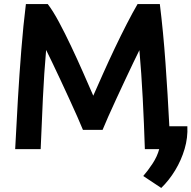

<svg xmlns="http://www.w3.org/2000/svg" viewBox="-20 -725 946 949"><path d="M487 -83Q497 -108 515 -148.5Q533 -189 555 -236.5Q577 -284 599 -331Q621 -378 639.5 -416.5Q658 -455 669 -477Q679 -364 685.5 -239Q692 -114 696 12H767Q757 49 733.5 84.5Q710 120 688 145L777 204Q816 166 846 116.5Q876 67 892.5 11Q909 -45 906 -101H817Q809 -259 798 -413.5Q787 -568 770 -705H660Q635 -662 606 -605.5Q577 -549 547.5 -487Q518 -425 491 -364.5Q464 -304 441 -252Q418 -305 390 -368.5Q362 -432 331.5 -496.5Q301 -561 271.5 -616Q242 -671 216 -705H108Q95 -600 85.5 -480.5Q76 -361 68.5 -235.5Q61 -110 55 12H181Q186 -114 192 -239.5Q198 -365 208 -478Q219 -456 237.5 -417.5Q256 -379 278 -332Q300 -285 322 -237Q344 -189 362 -148.5Q380 -108 390 -83Z"/></svg>

Font: Repo DemiBold
Style: Regular
Weight: 600
Designer: Stefan Peev
Foundry: Context Ltd
Version: Version 1.502